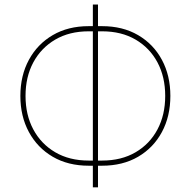

<svg xmlns="http://www.w3.org/2000/svg" viewBox="-20 -782 832 837"><path d="M366.7 -59.6Q276.9 -59.6 210 -98.6Q143.1 -137.7 106 -206.3Q68.8 -274.9 68.8 -363.8Q68.8 -452.6 106 -521.2Q143.1 -589.8 210 -628.9Q276.9 -668 366.7 -668H424.8Q515.1 -668 582 -628.9Q648.9 -589.8 685.8 -521.2Q722.7 -452.6 722.7 -363.8Q722.7 -274.9 685.8 -206.3Q648.9 -137.7 582 -98.6Q515.1 -59.6 424.8 -59.6ZM366.7 -82H424.8Q509.3 -82 571 -118.2Q632.8 -154.3 666.5 -217.8Q700.2 -281.2 700.2 -363.8Q700.2 -446.8 666.5 -510Q632.8 -573.2 571 -609.4Q509.3 -645.5 424.8 -645.5H366.7Q282.7 -645.5 220.9 -609.4Q159.2 -573.2 125.2 -510Q91.3 -446.8 91.3 -363.8Q91.3 -281.2 125.2 -217.8Q159.2 -154.3 220.9 -118.2Q282.7 -82 366.7 -82ZM384.8 34.7V-762.2H407.2V34.7Z"/></svg>

Font: Inter 16pt Thin
Style: Regular
Weight: 250
Version: Version 4.001;git-66647c0bb